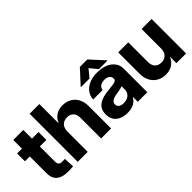

<svg xmlns="http://www.w3.org/2000/svg" viewBox="17 -1370 2029 2029"><g transform="rotate(-45 1031.5 -355.5)"><path d="M255.7 1.6Q202 1.6 163.7 -14.1Q125.4 -29.7 105.1 -62.7Q84.8 -95.7 84.8 -148V-645.3H234.8V-173.6Q234.8 -150.6 241.4 -138.3Q247.9 -126.1 260.6 -121.6Q273.3 -117.2 291 -117.2Q302.4 -117.2 312.5 -117.6Q322.7 -118 329.1 -118.4L334.6 -0.8Q323.1 0 302.8 0.8Q282.4 1.6 255.7 1.6ZM12.5 -398.4V-515.6H332.6V-398.4Z M552.2 -302.9V0H402.8V-718.8H548.1V-435H551.9Q569.8 -481.1 610.7 -509Q651.6 -536.9 711.4 -536.9Q766.9 -536.9 809.8 -512.5Q852.7 -488.1 877.4 -442.7Q902.1 -397.4 901.9 -334.4V0H752.4V-308Q753 -358.5 726.9 -385.7Q700.8 -412.9 655 -412.9Q625.9 -412.9 602.6 -400.7Q579.4 -388.5 566 -364.1Q552.5 -339.6 552.2 -302.9Z M1143.7 8Q1092.1 8 1052.1 -8.9Q1012.2 -25.8 989.3 -59.7Q966.3 -93.7 966.3 -144.9Q966.3 -188.8 982.3 -218.1Q998.3 -247.4 1026.2 -265.3Q1054.1 -283.2 1090.5 -292.5Q1127 -301.9 1167.3 -305.3Q1214.3 -309.8 1242.1 -314.2Q1270 -318.7 1282.1 -327.1Q1294.2 -335.4 1294.2 -351.8V-354.1Q1294.2 -382 1272.7 -398.3Q1251.2 -414.6 1214 -414.6Q1176.7 -414.6 1152.6 -397.5Q1128.6 -380.3 1125.5 -350.6H983.5Q986.5 -398.8 1014 -437.9Q1041.4 -477 1092.2 -500.2Q1143 -523.4 1215.7 -523.4Q1286 -523.4 1337.1 -501.5Q1388.2 -479.5 1415.6 -441.1Q1443.1 -402.7 1443.1 -353.5V0H1300.7V-72.7H1298.7Q1284.8 -46.8 1263.2 -28.8Q1241.6 -10.8 1211.8 -1.4Q1182 8 1143.7 8ZM1186.4 -94.3Q1219.3 -94.3 1243.9 -106.3Q1268.5 -118.3 1281.9 -139.4Q1295.4 -160.4 1295.4 -187.7V-238.1Q1282.9 -231.6 1256.1 -225.9Q1229.2 -220.1 1195 -215.2Q1171.1 -211.9 1151.8 -204Q1132.5 -196.1 1121.2 -182.9Q1109.9 -169.6 1109.9 -150Q1110.1 -123.8 1130.9 -109.1Q1151.8 -94.3 1186.4 -94.3ZM1113.4 -534.4H986V-538.7L1128 -693.4H1239.4L1381.3 -538.7V-534.4H1254.6L1183.7 -619.7Z M1872.8 -226.2V-515.6H2022.8V0H1877.6V-94.1H1875.7Q1858.2 -48.5 1816.6 -20.4Q1775 7.8 1715.1 7.8Q1660.2 7.8 1616.7 -16.7Q1573.2 -41.3 1548.4 -86.8Q1523.5 -132.2 1523.5 -194.7V-515.6H1673.5V-221.1Q1673.5 -170.6 1699.9 -143.4Q1726.3 -116.2 1771.6 -116.2Q1801 -116.2 1823.7 -128.4Q1846.4 -140.6 1859.6 -165.1Q1872.8 -189.6 1872.8 -226.2Z"/></g></svg>

Font: Inter Display V
Style: Regular
Weight: 400
Designer: Rasmus Andersson
Foundry: rsms
Version: Version 3.015;git-src